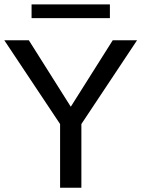

<svg xmlns="http://www.w3.org/2000/svg" viewBox="-21 -874 658 894"><path d="M126 -853.5V-789.6H490.7V-853.5ZM308.6 -377 113.3 -686.5H-1L258.8 -296.4V0H357.9V-296.4L617.2 -686.5H503.9Z"/></svg>

Font: Estedad Medium
Style: Regular
Weight: 500
Designer: Amin Abedi
Version: Version 7.3